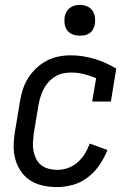

<svg xmlns="http://www.w3.org/2000/svg" viewBox="-20 -753 540 781"><path d="M212 8Q183 8 155 2Q127 -4 104 -18.5Q81 -33 65.5 -55.5Q50 -78 42.5 -105Q35 -132 35.5 -161Q36 -190 41 -219L61 -339Q65 -364 72.5 -388Q80 -412 94 -434.5Q108 -457 127.5 -475.5Q147 -494 170 -506Q193 -518 218 -523Q243 -528 268 -528Q293 -528 318 -524Q343 -520 366 -513Q389 -506 411 -496Q433 -486 453 -474L431 -340H355L371 -435Q347 -445 321.5 -451.5Q296 -458 270 -458Q253 -458 236.5 -454.5Q220 -451 205 -442Q190 -433 178 -420Q166 -407 158 -391.5Q150 -376 145 -360Q140 -344 137 -328L117 -208Q115 -190 114 -172Q113 -154 116.5 -137.5Q120 -121 127.5 -106Q135 -91 148 -81Q161 -71 178 -66.5Q195 -62 212 -62Q234 -62 256 -69.5Q278 -77 295.5 -92.5Q313 -108 325 -127.5Q337 -147 345 -169L417 -143Q405 -112 385.5 -83Q366 -54 338.5 -32.5Q311 -11 278 -1.5Q245 8 212 8ZM305 -608Q290 -608 276 -613Q262 -618 253.5 -629.5Q245 -641 243 -655.5Q241 -670 243 -685Q245 -695 250.5 -705Q256 -715 265 -721.5Q274 -728 284 -730.5Q294 -733 305 -733Q320 -733 333.5 -727.5Q347 -722 355.5 -710.5Q364 -699 366 -684.5Q368 -670 366 -655Q364 -645 359 -635Q354 -625 345 -618.5Q336 -612 325.5 -610Q315 -608 305 -608Z"/></svg>

Font: Iosevka Gothic
Style: Italic
Weight: 400
Italic angle: -9°
Monospace: yes
Designer: Belleve Invis
Foundry: Belleve Invis
Version: Version 15.5.1; ttfautohint (v1.8.4)